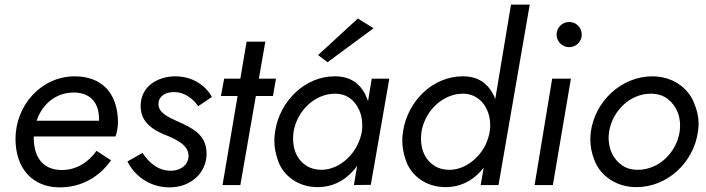

<svg xmlns="http://www.w3.org/2000/svg" viewBox="-20 -800 3052 830"><path d="M238 10C337 10 412 -39 460 -107L397 -148C364 -100 311 -65 248 -65C164 -65 126 -122 126 -205C126 -207 126 -209 126 -210H479C484 -221 490 -249 490 -269C490 -400 418 -470 303 -470C157 -470 47 -343 47 -200C47 -68 124 10 238 10ZM138 -278 139 -280C163 -350 222 -400 298 -400C371 -400 408 -356 408 -285C408 -282 408 -280 408 -278Z M596 -139 531 -102C557 -48 620 10 713 10C807 10 873 -55 873 -135C873 -217 814 -246 746 -276C702 -296 665 -314 665 -351C665 -382 692 -402 733 -402C776 -402 812 -376 837 -341L896 -381C868 -432 811 -470 738 -470C664 -470 588 -429 588 -341C588 -265 652 -233 704 -213C746 -195 795 -172 795 -126C795 -90 764 -62 719 -62C662 -62 624 -97 596 -139Z M949 -460 935 -385H1007L942 0H1019L1086 -385H1160L1173 -460H1099L1127 -620H1046L1019 -460Z M1595 -678 1527 -720 1355 -562 1396 -531ZM1587 -460 1571 -363C1567 -374 1562 -385 1557 -396C1533 -441 1491 -470 1430 -470C1429 -470 1427 -470 1426 -470C1301 -470 1189 -366 1169 -230C1167 -217 1166 -203 1166 -191C1166 -162 1172 -133 1183 -102C1206 -41 1267 9 1354 9C1415 9 1467 -17 1506 -61C1513 -68 1519 -76 1524 -84L1510 0L1583 -1L1663 -460ZM1249 -230C1265 -325 1344 -395 1428 -395C1429 -395 1431 -395 1432 -395C1472 -394 1502 -375 1522 -344C1542 -313 1546 -282 1546 -259C1546 -250 1546 -240 1544 -230C1528 -139 1450 -66 1370 -66C1341 -66 1316 -74 1297 -89C1257 -119 1247 -164 1247 -201C1247 -211 1248 -220 1249 -230Z M2189 -780 2121 -372C2118 -381 2114 -389 2110 -396C2086 -441 2044 -470 1983 -470C1982 -470 1980 -470 1979 -470C1854 -470 1742 -366 1722 -230C1720 -217 1719 -203 1719 -191C1719 -162 1725 -133 1736 -102C1759 -41 1820 9 1907 9C1968 9 2020 -17 2059 -61C2063 -66 2067 -70 2071 -75L2058 0H2135L2270 -780ZM1802 -230C1818 -325 1897 -395 1981 -395C1982 -395 1984 -395 1985 -395C2044 -393 2084 -350 2096 -292C2098 -282 2099 -271 2099 -260C2099 -253 2099 -246 2098 -239L2095 -220C2090 -201 2084 -183 2075 -166C2041 -106 1983 -66 1923 -66C1894 -66 1869 -74 1850 -89C1810 -119 1800 -164 1800 -201C1800 -211 1801 -220 1802 -230Z M2386 -650C2386 -621 2411 -596 2440 -596C2471 -596 2495 -621 2495 -650C2495 -681 2471 -705 2440 -705C2411 -705 2386 -681 2386 -650ZM2367 -460 2291 0H2370L2448 -460Z M2534 -230C2533 -219 2532 -207 2532 -197C2532 -166 2538 -136 2551 -104C2576 -41 2643 9 2731 9C2866 9 2979 -99 2997 -230C2999 -242 3000 -254 3000 -266C3000 -295 2993 -325 2980 -356C2955 -419 2889 -470 2800 -470C2666 -470 2552 -362 2534 -230ZM2613 -230C2627 -320 2703 -395 2793 -395C2823 -395 2848 -387 2868 -371C2908 -339 2920 -294 2920 -257C2920 -248 2919 -239 2918 -230C2904 -141 2829 -66 2737 -66C2707 -66 2682 -74 2663 -90C2623 -121 2611 -167 2611 -204C2611 -212 2612 -221 2613 -230Z"/></svg>

Font: Jost
Style: Italic
Weight: 400
Italic angle: -5°
Version: Version 3.710